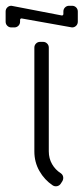

<svg xmlns="http://www.w3.org/2000/svg" viewBox="-44 -645 290 665"><path d="M75 -480V-120.5C75 -95.8 80.8 -73.2 92.5 -52.8C104.2 -32.2 119.5 -15.7 138.5 -3C143.2 0 148.2 0.9 153.8 -0.2C159.2 -1.4 163.5 -4.3 166.5 -9L172 -17.5C174.7 -22.2 175.6 -27.1 174.8 -32.2C173.9 -37.4 171.2 -41.7 166.5 -45C153.8 -53 143.8 -63.6 136.2 -76.8C128.8 -89.9 125 -104.5 125 -120.5V-480C125 -485.7 123.1 -490.4 119.2 -494.2C115.4 -498.1 110.7 -500 105 -500H95C89.3 -500 84.6 -498.1 80.8 -494.2C76.9 -490.4 75 -485.7 75 -480ZM25.5 -576C25.5 -577.7 26.1 -579 27.2 -580C28.4 -581 29.8 -581.3 31.5 -581L205.5 -550C211.2 -550 215.9 -551.9 219.8 -555.8C223.6 -559.6 225.5 -564.3 225.5 -570V-605C225.5 -610.7 223.6 -615.4 219.8 -619.2C215.9 -623.1 211.2 -625 205.5 -625H195.5C189.8 -625 185.1 -623.1 181.2 -619.2C177.4 -615.4 175.5 -610.7 175.5 -605V-596.5C175.5 -594.8 174.9 -593.5 173.8 -592.5C172.6 -591.5 171.2 -591.2 169.5 -591.5L-4.5 -625C-10.2 -625 -14.9 -623.1 -18.8 -619.2C-22.6 -615.4 -24.5 -610.7 -24.5 -605V-570C-24.5 -564.3 -22.6 -559.6 -18.8 -555.8C-14.9 -551.9 -10.2 -550 -4.5 -550H5.5C11.2 -550 15.9 -551.9 19.8 -555.8C23.6 -559.6 25.5 -564.3 25.5 -570Z"/></svg>

Font: lerotica
Style: Regular
Weight: 400
Designer: defharo
Foundry: deFharo
Version: Version 1.001 2011